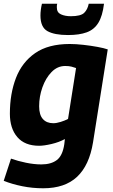

<svg xmlns="http://www.w3.org/2000/svg" viewBox="-33 -790 607 1030"><path d="M-13 180 26 61Q63 74 106.5 83Q150 92 189 92Q241 92 272 68.5Q303 45 312 -17L315 -44Q284 -27 243.5 -17.5Q203 -8 177 -8Q100 -8 60 -54.5Q20 -101 20 -180Q20 -287 52.5 -371.5Q85 -456 155.5 -505Q226 -554 341 -554Q374 -554 414 -549.5Q454 -545 489.5 -538.5Q525 -532 545 -525L466 -26Q446 97 380.5 158.5Q315 220 199 220Q141 220 86.5 209Q32 198 -13 180ZM375 -425Q364 -429 350.5 -432.5Q337 -436 317 -436Q275 -436 243.5 -403.5Q212 -371 194.5 -321.5Q177 -272 177 -220Q177 -174 197 -151.5Q217 -129 253 -129Q270 -129 292.5 -136Q315 -143 332 -152ZM332 -602Q259 -602 221.5 -623Q184 -644 184 -707Q184 -736 192 -770H274Q272 -763 272 -758Q272 -753 272 -749Q272 -723 294 -713Q316 -703 347 -703Q400 -703 418.5 -721Q437 -739 443 -770H525Q517 -704 494.5 -667.5Q472 -631 432 -616.5Q392 -602 332 -602Z"/></svg>

Font: Georama
Style: Bold Italic
Weight: 700
Italic angle: -9°
Designer: Jean-Baptiste Levee
Foundry: Production Type
Version: Version 1.000